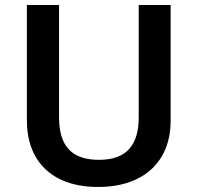

<svg xmlns="http://www.w3.org/2000/svg" viewBox="-20 -734 787 764"><path d="M659 -252V-714H532V-268C532 -158 485 -98 374 -98C268 -98 215 -150 215 -267V-714H87V-254C87 -95 185 10 370 10C565 10 659 -104 659 -252Z"/></svg>

Font: Noto Sans Tai Tham SemiBold
Style: Regular
Weight: 600
Designer: Monotype Design Team 2013. Revised by David WIlliams 2020
Foundry: Monotype Imaging Inc.
Version: Version 2.002